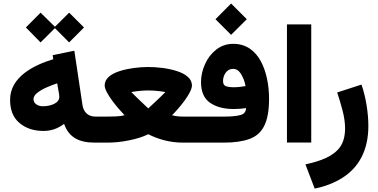

<svg xmlns="http://www.w3.org/2000/svg" viewBox="-20 -829 2198 1116"><path d="M130.4 -669.4 215.8 -582.5 299.3 -665.5 381.8 -582.5 468.3 -669.4 381.8 -755.4 299.3 -673.3 215.8 -755.4ZM547.9 0V-151.4H533.2C488.3 -151.4 464.8 -182.1 459.5 -217.8L412.1 -534.2L286.1 -508.3L289.6 -484.9C173.3 -449.7 38.6 -380.4 38.6 -249C38.6 -189 57.1 -144 93.8 -113.8C130.4 -83 176.8 -67.9 232.4 -67.9C275.9 -67.9 314 -80.1 352.5 -108.9C380.4 -29.3 440.9 0 531.2 0ZM324.7 -265.6C324.7 -228 272 -211.4 229.5 -211.4C197.8 -211.4 174.8 -228.5 174.8 -252.4C174.8 -265.6 182.1 -278.3 197.3 -290C211.9 -301.3 230 -312 251.5 -321.3C272.9 -330.6 293.5 -338.4 312.5 -344.7L320.3 -299.3C322.8 -287.1 324.7 -274.9 324.7 -265.6Z M841.8 -439.5C790.5 -439.5 728.5 -432.6 676.3 -416C624 -399.4 588.4 -372.1 588.4 -332.5C588.4 -290 664.1 -200.7 703.6 -159.7C689.5 -155.3 672.4 -152.8 651.9 -152.3C631.3 -151.9 616.2 -151.4 606 -151.4H528.3V0H605.5C645 0 687 -4.4 730.5 -13.2C773.9 -22 811 -33.7 841.8 -48.8C899.9 -19.5 966.8 0 1044.4 0H1120.1V-151.4H1043.9C1024.9 -151.4 1002.9 -152.8 980 -159.2C1021 -200.2 1095.7 -288.6 1095.7 -332.5C1095.7 -372.1 1059.6 -399.4 1007.8 -416C956.1 -432.6 894 -439.5 841.8 -439.5ZM842.3 -303.2C873 -303.2 906.2 -300.3 941.4 -293.9C907.2 -258.8 839.8 -197.3 841.8 -198.7C843.8 -197.3 777.3 -258.8 743.2 -293.9C778.3 -300.3 811.5 -303.2 842.3 -303.2Z M1232.4 -717.3 1323.2 -626.5 1414.6 -717.3 1323.2 -808.6ZM1100.6 -151.4V0H1280.3C1340.3 0 1390.1 -6.8 1429.2 -21C1506.8 -48.8 1543.9 -118.2 1543.9 -254.9C1543.9 -333 1528.8 -412.1 1496.1 -473.1C1462.9 -534.2 1410.6 -574.2 1336.4 -574.2C1298.8 -574.2 1265.6 -563 1237.3 -541C1209 -519 1187 -490.7 1171.9 -456.5C1156.2 -422.4 1148.4 -387.2 1148.4 -351.6C1148.4 -295.9 1166 -255.9 1200.7 -231.9C1235.4 -207.5 1281.2 -195.3 1339.4 -195.3C1364.3 -195.3 1387.7 -197.3 1410.2 -200.7C1409.7 -179.2 1398.4 -165.5 1377 -160.2C1355 -154.3 1324.7 -151.4 1286.1 -151.4ZM1335.4 -321.8C1319.8 -321.8 1306.2 -323.7 1294.4 -327.6C1282.2 -331.5 1276.4 -341.8 1276.4 -357.9C1276.4 -376 1281.7 -392.6 1292.5 -407.2C1302.7 -421.4 1317.4 -428.7 1335.4 -428.7C1349.1 -428.7 1360.8 -423.3 1370.6 -412.6C1390.1 -390.6 1402.8 -356.4 1407.2 -328.6C1384.3 -324.2 1359.4 -321.8 1335.4 -321.8Z M1647.9 -687V-0.5H1789.1V-687Z M1809.1 267.1C1870.6 254.9 1924.8 233.4 1971.7 203.6C2065.4 143.6 2121.1 45.4 2121.1 -96.7C2121.1 -173.3 2106.4 -265.6 2081.1 -337.4L1939.9 -291.5C1950.7 -259.8 1960.9 -224.6 1971.2 -186.5C1981 -147.9 1985.8 -113.8 1985.8 -84C1985.8 -38.6 1976.1 -2.4 1957 24.9C1918.5 79.1 1847.2 106.4 1755.4 126.5Z"/></svg>

Font: Vazirmatn Black
Style: Regular
Weight: 900
Designer: Saber Rastikerdar
Foundry: Saber Rastikerdar
Version: Version 33.003